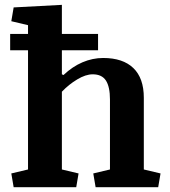

<svg xmlns="http://www.w3.org/2000/svg" viewBox="-20 -783 713 803"><path d="M27.3 -57.6 97.2 -74.2V-572.8H22.5V-641.1H97.2V-677.7L27.3 -694.3L37.1 -752L238.8 -762.7V-641.1H390.1V-572.8H238.8V-472.2L245.6 -469.2Q282.7 -504.4 325 -522.5Q367.2 -540.5 411.6 -540.5Q494.1 -540.5 537.8 -498.3Q581.5 -456.1 581.5 -374V-74.2L651.4 -57.6L641.6 0H379.9L370.1 -57.6L439.9 -74.2V-366.7Q439.9 -419.9 423.1 -446Q406.2 -472.2 367.7 -472.2Q338.4 -472.2 303 -450.9Q267.6 -429.7 238.8 -399.4V-74.2L308.6 -57.6L298.8 0H37.1Z"/></svg>

Font: Noticia Text
Style: Bold
Weight: 700
Designer: JM Sole
Foundry: JM Sole
Version: Version 1.003